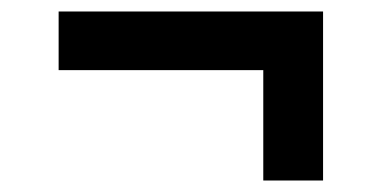

<svg xmlns="http://www.w3.org/2000/svg" viewBox="-20 -376 680 334"><path d="M438 -62V-254H82V-356H542V-62Z"/></svg>

Font: Writer SemiBold
Style: Regular
Weight: 600
Monospace: yes
Designer: Mike Abbink, Paul van der Laan, Pieter van Rosmalen
Foundry: Bold Monday
Version: Version 2.001 2020